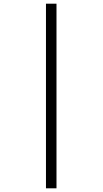

<svg xmlns="http://www.w3.org/2000/svg" viewBox="-20 -780 556 1040"><path d="M229 240V-760H286V240Z"/></svg>

Font: Noto Serif Khmer SemiCondensed
Style: Regular
Weight: 400
Width: 4
Designer: Danh Hong and the Monotype Design Team
Foundry: Monotype Imaging Inc.
Version: Version 2.004; ttfautohint (v1.8.4.7-5d5b)